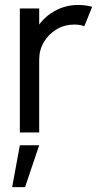

<svg xmlns="http://www.w3.org/2000/svg" viewBox="-20 -534 402 774"><path d="M60 0V-500H138V-435Q164.5 -471 205.8 -492.5Q247 -514 295.5 -514Q325.5 -514 351.5 -506.5L320 -428.5Q302 -435 279.5 -435Q240.5 -435 208.5 -416Q176.5 -397 157.2 -365Q138 -333 138 -293.5V0ZM29 220.5 60 51.5H138L81 220.5Z"/></svg>

Font: Urbanist
Style: Regular
Weight: 400
Designer: Corey Hu
Foundry: Corey Hu
Version: Version 1.330; ttfautohint (v1.8.4.7-5d5b)